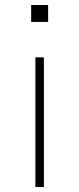

<svg xmlns="http://www.w3.org/2000/svg" viewBox="-20 -750 318 770"><path d="M105 -662V-730H173V-662ZM122 0V-520H156V0Z"/></svg>

Font: M PLUS 1 ExtraLight
Style: Regular
Weight: 250
Version: Version 1.001